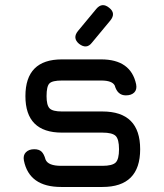

<svg xmlns="http://www.w3.org/2000/svg" viewBox="-20 -743 651 763"><path d="M294 -569Q267 -592 290 -620L363 -708Q386 -735 414 -712Q442 -690 418 -661L345 -573Q324 -546 294 -569ZM223 0Q96 0 75 -105Q71 -126 83 -138Q95 -150 116 -150Q135 -150 145 -140.5Q155 -131 161 -109Q171 -84 223 -84H387Q426 -84 439.5 -97Q453 -110 453 -150Q453 -190 439.5 -203Q426 -216 387 -216H226Q81 -216 81 -361Q81 -507 226 -507H382Q500 -507 521 -408Q525 -387 513.5 -375.5Q502 -364 480 -364Q447 -364 436 -403Q426 -423 382 -423H226Q188 -423 176.5 -411.5Q165 -400 165 -361Q165 -325 177 -312.5Q189 -300 226 -300H387Q537 -300 537 -150Q537 0 387 0Z"/></svg>

Font: Jura
Style: Bold
Weight: 700
Designer: Daniel Johnson, Alexei Vanyashin
Foundry: Daniel Johnson
Version: Version 5.103